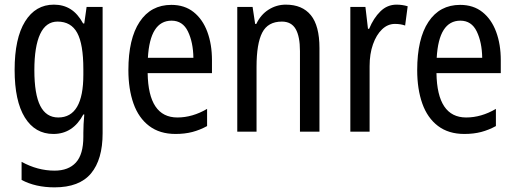

<svg xmlns="http://www.w3.org/2000/svg" viewBox="-20 -567 2218 827"><path d="M212 -547Q253 -547 284 -527.5Q315 -508 338 -466H343L353 -537H422V7Q422 120 372 180Q322 240 215 240Q133 240 73 208V130Q142 168 215 168Q275 168 307 133Q339 98 339 22V5Q339 -10 340 -32Q341 -54 343 -74H339Q294 10 210 10Q131 10 87 -61Q43 -132 43 -266Q43 -402 88 -474.5Q133 -547 212 -547ZM228 -474Q178 -474 153 -420.5Q128 -367 128 -265Q128 -161 153.5 -111Q179 -61 231 -61Q339 -61 339 -245V-269Q339 -377 312.5 -425.5Q286 -474 228 -474Z M718 -546Q775 -546 814 -515Q853 -484 873 -430Q893 -376 893 -308V-252H616Q619 -61 744 -61Q809 -61 872 -98V-24Q841 -7 808.5 1.5Q776 10 736 10Q668 10 622.5 -24.5Q577 -59 555 -121Q533 -183 533 -265Q533 -400 581.5 -473Q630 -546 718 -546ZM719 -478Q626 -478 617 -318H813Q812 -385 789.5 -431.5Q767 -478 719 -478Z M1211 -547Q1282 -547 1319 -501.5Q1356 -456 1356 -360V0H1272V-347Q1272 -410 1253.5 -442Q1235 -474 1194 -474Q1134 -474 1109.5 -426.5Q1085 -379 1085 -279V0H1002V-537H1068L1079 -464H1084Q1103 -504 1137 -525.5Q1171 -547 1211 -547Z M1688 -547Q1713 -547 1736 -540L1725 -457Q1706 -464 1681 -464Q1650 -464 1625.5 -440.5Q1601 -417 1586.5 -376Q1572 -335 1572 -282V0H1489V-537H1554L1565 -443H1570Q1589 -489 1618.5 -518Q1648 -547 1688 -547Z M1962 -546Q2019 -546 2058 -515Q2097 -484 2117 -430Q2137 -376 2137 -308V-252H1860Q1863 -61 1988 -61Q2053 -61 2116 -98V-24Q2085 -7 2052.5 1.5Q2020 10 1980 10Q1912 10 1866.5 -24.5Q1821 -59 1799 -121Q1777 -183 1777 -265Q1777 -400 1825.5 -473Q1874 -546 1962 -546ZM1963 -478Q1870 -478 1861 -318H2057Q2056 -385 2033.5 -431.5Q2011 -478 1963 -478Z"/></svg>

Font: Avrile Sans Condensed
Style: Regular
Weight: 400
Width: 3
Designer: Monotype Design Team
Foundry: Monotype Imaging Inc.
Version: Version 2.001;September 10, 2019;FontCreator 11.5.0.2425 64-